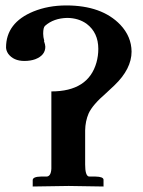

<svg xmlns="http://www.w3.org/2000/svg" viewBox="-20 -678 521 699"><path d="M459 -490.2Q459 -427.2 396.5 -367.2Q386.2 -357.4 366.2 -338.9Q316.9 -296.4 302.7 -265.1Q290.5 -236.8 290 -203.1V-79.1Q290 -39.6 302.7 -35.6Q305.7 -35.2 308.1 -35.2H328.1Q356 -34.7 356.9 -23.9V1Q356 1 230 -1L99.1 1V-22.9Q100.1 -34.7 128.9 -35.2H148.9Q165.5 -35.2 167 -64Q167 -69.8 167 -78.1V-345.2Q301.3 -345.2 331.1 -450.2Q337.9 -474.6 337.9 -500Q337.9 -559.1 295.4 -591.3Q266.1 -612.3 225.1 -612.8Q175.3 -611.8 144 -584Q137.2 -578.1 137.2 -555.2Q137.2 -543.9 141.1 -528.8H140.1Q145 -514.6 145 -507.8Q145 -476.6 108.4 -462.4Q90.8 -456.1 68.8 -456.1Q29.3 -456.1 9.8 -482.4Q2.4 -493.7 2 -504.9Q2 -595.2 101.6 -636.2Q155.8 -658.2 221.2 -658.2Q350.6 -658.2 418 -587.9Q458.5 -544.9 459 -490.2Z"/></svg>

Font: Linux Libertine O
Style: Semibold
Weight: 700
Designer: Philipp H. Poll
Foundry: Philipp H. Poll
Version: Version 5.0.0